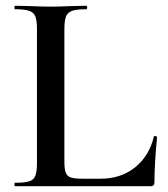

<svg xmlns="http://www.w3.org/2000/svg" viewBox="-20 -645 581 665"><path d="M268 -26H328Q399 -26 448 -65.5Q497 -105 513 -172Q513 -174 517 -174Q519 -174 521.5 -172.5Q524 -171 524 -170Q515 -78 515 -15Q515 -7 512 -3.5Q509 0 500 0H32Q30 0 30 -6Q30 -12 32 -12Q66 -12 81.5 -17Q97 -22 102.5 -36.5Q108 -51 108 -81V-544Q108 -574 102.5 -588Q97 -602 81 -607.5Q65 -613 32 -613Q30 -613 30 -619Q30 -625 32 -625L83 -624Q127 -622 155 -622Q185 -622 229 -624L279 -625Q282 -625 282 -619Q282 -613 279 -613Q246 -613 230 -607.5Q214 -602 208.5 -587.5Q203 -573 203 -543V-85Q203 -59 208 -46.5Q213 -34 226 -30Q239 -26 268 -26Z"/></svg>

Font: Cormorant Infant SemiBold
Style: Regular
Weight: 600
Designer: Christian Thalmann (Catharsis Fonts)
Foundry: Catharsis Fonts
Version: Version 4.000